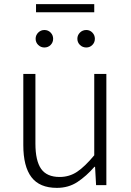

<svg xmlns="http://www.w3.org/2000/svg" viewBox="-20 -888 630 921"><path d="M252.9 13.2Q169.9 13.2 130.9 -38.1Q91.8 -89.4 91.8 -191.9V-533.2H149.9V-199.2Q149.9 -117.2 177.2 -78.1Q204.6 -39.1 266.1 -39.1Q312.5 -39.1 349.9 -64Q387.2 -88.9 432.1 -143.1V-533.2H490.2V0H440.9L436 -87.9H433.1Q394 -43 351.3 -14.9Q308.6 13.2 252.9 13.2ZM192.9 -660.2Q175.8 -660.2 163.3 -672.4Q150.9 -684.6 150.9 -702.1Q150.9 -719.2 163.3 -731.7Q175.8 -744.1 192.9 -744.1Q210.9 -744.1 222.9 -731.7Q234.9 -719.2 234.9 -702.1Q234.9 -684.6 222.9 -672.4Q210.9 -660.2 192.9 -660.2ZM152.8 -829.1V-868.2H432.1V-829.1ZM394 -660.2Q376 -660.2 363.5 -672.4Q351.1 -684.6 351.1 -702.1Q351.1 -719.2 363.5 -731.7Q376 -744.1 394 -744.1Q411.1 -744.1 423.1 -731.7Q435.1 -719.2 435.1 -702.1Q435.1 -684.6 423.1 -672.4Q411.1 -660.2 394 -660.2Z"/></svg>

Font: Source Han Sans CN Light
Style: Regular
Weight: 300
Designer: Ryoko NISHIZUKA  (kana, bopomofo & ideographs); Paul D. Hunt (Latin, Greek & Cyrillic); Sandoll Communications , Soo-you
Foundry: Adobe
Version: Version 2.000;hotconv 1.0.107;makeotfexe 2.5.65593